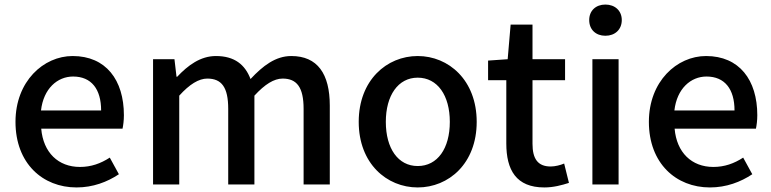

<svg xmlns="http://www.w3.org/2000/svg" viewBox="-20 -810 3386 843"><path d="M316 13C388 13 451 -11 502 -45L462 -118C422 -92 380 -77 331 -77C236 -77 170 -140 161 -245H518C521 -259 524 -281 524 -304C524 -459 445 -564 299 -564C171 -564 48 -453 48 -275C48 -93 167 13 316 13ZM160 -325C171 -421 232 -474 301 -474C381 -474 424 -419 424 -325Z M652 0H767V-390C812 -440 853 -465 890 -465C953 -465 982 -427 982 -332V0H1097V-390C1143 -440 1183 -465 1221 -465C1283 -465 1313 -427 1313 -332V0H1428V-346C1428 -486 1374 -564 1259 -564C1190 -564 1134 -521 1080 -463C1056 -526 1010 -564 928 -564C860 -564 805 -523 758 -473H755L746 -550H652Z M1814 13C1950 13 2073 -92 2073 -275C2073 -458 1950 -564 1814 -564C1678 -564 1555 -458 1555 -275C1555 -92 1678 13 1814 13ZM1814 -81C1728 -81 1674 -158 1674 -275C1674 -391 1728 -469 1814 -469C1901 -469 1955 -391 1955 -275C1955 -158 1901 -81 1814 -81Z M2370 13C2410 13 2447 3 2478 -7L2457 -92C2441 -85 2417 -79 2398 -79C2341 -79 2318 -113 2318 -179V-458H2461V-550H2318V-702H2222L2209 -550L2123 -544V-458H2203V-180C2203 -64 2246 13 2370 13Z M2581 0H2696V-550H2581ZM2638 -653C2680 -653 2710 -680 2710 -722C2710 -763 2680 -790 2638 -790C2596 -790 2567 -763 2567 -722C2567 -680 2596 -653 2638 -653Z M3097 13C3169 13 3232 -11 3283 -45L3243 -118C3203 -92 3161 -77 3112 -77C3017 -77 2951 -140 2942 -245H3299C3302 -259 3305 -281 3305 -304C3305 -459 3226 -564 3080 -564C2952 -564 2829 -453 2829 -275C2829 -93 2948 13 3097 13ZM2941 -325C2952 -421 3013 -474 3082 -474C3162 -474 3205 -419 3205 -325Z"/></svg>

Font: Noto Sans HK Medium
Style: Regular
Weight: 500
Designer: Ryoko NISHIZUKA 西塚涼子 (kana, bopomofo & ideographs); Paul D. Hunt (Latin, Greek & Cyrillic); Sandoll Communications 산돌커뮤니
Foundry: Adobe
Version: Version 2.002;hotconv 1.0.116;makeotfexe 2.5.65601